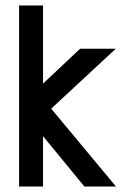

<svg xmlns="http://www.w3.org/2000/svg" viewBox="-20 -685 486 705"><path d="M290 0 138 -185V0H50V-665H138V-378L274 -506H405L168 -286L406 0Z"/></svg>

Font: Sulphur Point
Style: Bold
Weight: 700
Designer: Noponies / Dale Sattler
Foundry: Noponies
Version: Version 1.000; ttfautohint (v1.8)